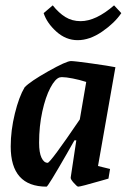

<svg xmlns="http://www.w3.org/2000/svg" viewBox="-20 -688 488 717"><path d="M346 -68 391 -57 385 -21Q382 -20 374.5 -18Q367 -16 357 -13Q281 9 272 9Q268 9 255.5 -5Q243 -19 244 -25L265 -164H258L229 -113Q159 9 154 9Q20 9 20 -141Q20 -201 35.5 -264Q51 -327 72 -362Q93 -384 160.5 -422Q228 -460 245 -460Q258 -460 322.5 -451Q387 -442 411 -437ZM278 -242 302 -382Q277 -390 251.5 -395Q226 -400 211 -400L203 -399Q186 -394 168 -360Q150 -326 138 -271.5Q126 -217 126 -155Q126 -118 135 -99Q144 -80 158 -80Q168 -80 278 -242ZM143 -639 177 -668Q199 -640 224 -624.5Q249 -609 281 -609Q338 -609 406 -668L433 -639Q408 -602 361.5 -570Q315 -538 270 -538Q226 -538 190.5 -570Q155 -602 143 -639Z"/></svg>

Font: Grenze Medium
Style: Italic
Weight: 500
Italic angle: -10°
Designer: Renata Polastri
Foundry: Omnibus-Type
Version: Version 1.002; ttfautohint (v1.8)